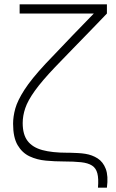

<svg xmlns="http://www.w3.org/2000/svg" viewBox="-20 -740 530 880"><path d="M429 120Q432.5 78.5 426.2 54.5Q420 30.5 401.8 18.8Q383.5 7 351.5 3.5Q319.5 0 271 0Q231 0 190.2 -3.8Q149.5 -7.5 115.5 -23.5Q81.5 -39.5 60.8 -74.8Q40 -110 40 -173Q40 -206 50.2 -242.8Q60.5 -279.5 92 -328.5Q123.5 -377.5 188 -447Q201.5 -461 234.8 -496Q268 -531 313.5 -578.5Q359 -626 410 -678H70V-720H470V-678Q449 -656 422.8 -628.8Q396.5 -601.5 368.5 -572.8Q340.5 -544 314.2 -517Q288 -490 266.8 -468Q245.5 -446 233 -433Q172 -369 139.8 -324Q107.5 -279 95.8 -244.2Q84 -209.5 84 -176Q84 -123.5 106.5 -94Q129 -64.5 174 -52.2Q219 -40 287 -40Q290.5 -40 304.8 -39.8Q319 -39.5 337.2 -38.5Q355.5 -37.5 371 -35Q402.5 -30 427.5 -14Q452.5 2 464.8 34.2Q477 66.5 470 120Z"/></svg>

Font: Manrope ExtraLight
Style: Regular
Weight: 200
Designer: Mikhail Sharanda
Foundry: Mikhail Sharanda
Version: Version 4.505